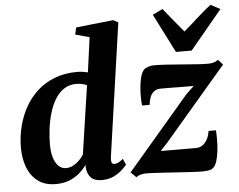

<svg xmlns="http://www.w3.org/2000/svg" viewBox="-57 -921 1246 1003"><g transform="rotate(-5 566.0 -420.0)"><path d="M494.5 -105Q492 -87 495.8 -77.5Q499.5 -68 510.5 -68Q518.5 -68 528.8 -72.5Q539 -77 556 -90.5L570 -58.5Q563.5 -51 546.5 -34.5Q529.5 -18 502.2 -4Q475 10 437.5 10Q399 10 380.8 -8.8Q362.5 -27.5 359 -61.5V-76.5Q345.5 -56.5 323 -36.2Q300.5 -16 269 -3Q237.5 10 197 10Q138.5 10 101.8 -18.2Q65 -46.5 47.8 -93Q30.5 -139.5 30.5 -195Q30.5 -250 43.5 -303.5Q56.5 -357 82.2 -404Q108 -451 147 -487Q186 -523 238.8 -543.5Q291.5 -564 358 -564Q371 -564 385.5 -562Q400 -560 413.5 -557L438.5 -739L364.5 -759.5L373 -796L569 -817L594.5 -803ZM403 -490Q391.5 -496 377.2 -499Q363 -502 347 -502Q310 -502 282.2 -483.2Q254.5 -464.5 235.5 -432.8Q216.5 -401 205 -361.5Q193.5 -322 188.2 -279.8Q183 -237.5 183 -198.5Q183 -159 192 -129.8Q201 -100.5 217.5 -84.5Q234 -68.5 256.5 -68.5Q276 -68.5 293.8 -77.8Q311.5 -87 326 -101.5Q340.5 -116 350 -131.5ZM958 -438Q943.5 -438 925.2 -438Q907 -438 887.2 -438.2Q867.5 -438.5 848 -438.8Q828.5 -439 811.5 -439Q794.5 -439 783 -439Q762.5 -438.5 749 -427.8Q735.5 -417 728.8 -399Q722 -381 720 -359.5H680.5Q678 -376.5 677.8 -404.8Q677.5 -433 680.8 -463.8Q684 -494.5 692.2 -519Q700.5 -543.5 715.5 -552.5Q721 -555.5 733 -559.5Q745 -563.5 763 -563.5Q790.5 -563.5 828.5 -561Q866.5 -558.5 907 -555.2Q947.5 -552 983.5 -549.5Q1019.5 -547 1042.5 -547Q1059.5 -547 1072.8 -550.8Q1086 -554.5 1095.5 -563.5L1120.5 -536L794.5 -155L757 -114.5Q776.5 -114.5 799 -114.2Q821.5 -114 845.8 -114Q870 -114 894.8 -114Q919.5 -114 943.5 -114Q971.5 -114 991 -138Q1010.5 -162 1014.5 -197H1053.5Q1055 -179 1055 -150.2Q1055 -121.5 1051.8 -90.8Q1048.5 -60 1040.8 -35.2Q1033 -10.5 1019 0Q1012.5 5 999.5 8Q986.5 11 967 11Q938.5 11 897.5 8.5Q856.5 6 812.5 3Q768.5 0 730.5 -2.2Q692.5 -4.5 669.5 -4.5Q658 -4.5 643 -1Q628 2.5 619 11.5L590 -16.5L916 -398ZM881 -623 777.5 -827 830.5 -852.5Q855.5 -822 881.5 -789.5Q907.5 -757 934.5 -725.5Q972 -757 1007.2 -789.5Q1042.5 -822 1082 -852.5L1132 -826L963.5 -623Z"/></g></svg>

Font: Merriweather 28pt ExtraBold
Style: Italic
Weight: 800
Italic angle: -7.8°
Version: Version 2.101